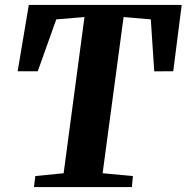

<svg xmlns="http://www.w3.org/2000/svg" viewBox="-20 -763 761 783"><path d="M118.5 0 124 -45 239.5 -56.5 324.5 -693.5 209.5 -684 134 -472.5H52L97.5 -743H721L686.5 -472.5L609 -472L595 -684L484 -693.5L398.5 -56.5L522 -45L518 0Z"/></svg>

Font: Merriweather 48pt ExtraBold
Style: Italic
Weight: 800
Italic angle: -7.8°
Version: Version 2.101